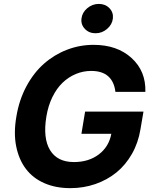

<svg xmlns="http://www.w3.org/2000/svg" viewBox="-20 -971 801 1001"><path d="M581.7 -492.2Q575.6 -544.7 544.4 -573Q513.1 -601.2 455.3 -601.2Q413.4 -601.2 375.2 -585.2Q337 -569.2 306.1 -539.6Q275.2 -509.9 253.2 -465Q231.2 -420.1 221.9 -364.3Q203.1 -250.7 240.9 -188.4Q278.8 -126.1 365.4 -126.1Q442.5 -126.1 495.2 -166Q547.9 -206 560.4 -273.4H404.5L423.7 -389.2H728L712.4 -297.6Q701 -226.9 668 -168.9Q634.9 -110.8 586.8 -71.7Q538.7 -32.7 477.1 -11.4Q415.5 9.9 346.9 9.9Q270.6 9.9 211.3 -16Q152 -41.9 115.2 -90.2Q78.5 -138.5 64.5 -207.6Q50.4 -276.6 65.3 -362.9Q79.5 -449.6 117.5 -520.6Q155.5 -591.6 209.2 -638.8Q262.8 -686.1 329.2 -711.6Q395.6 -737.2 467.7 -737.2Q590.6 -737.2 665.8 -668.7Q741.1 -600.1 737.9 -492.2ZM404.8 -874.3Q408.4 -905.9 435 -928.3Q461.6 -950.6 495.4 -950.6Q529.1 -950.6 550.6 -928.3Q572.1 -905.9 568.5 -874.3Q564.6 -842.7 538.2 -820.1Q511.7 -797.6 478 -797.6Q444.2 -797.6 422.6 -820.3Q400.9 -843 404.8 -874.3Z"/></svg>

Font: Karasuma Gothic
Style: Bold Italic
Weight: 700
Italic angle: 9.39998°
Designer: Rasmus Andersson / Ryoko Nishizuka
Foundry: Genbu
Version: Version 1.00